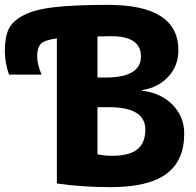

<svg xmlns="http://www.w3.org/2000/svg" viewBox="-158 -760 808 790"><path d="M296 10Q180 10 76 -5V-602Q24 -595 9.5 -579Q-5 -563 -5 -529Q-5 -495 13 -453H-121Q-138 -501 -138 -550Q-138 -606 -123 -639Q-108 -672 -62.5 -696.5Q-17 -721 66 -730.5Q149 -740 286 -740Q576 -740 576 -553Q576 -490 535 -445Q494 -400 426 -389V-387Q506 -377 553 -328Q600 -279 600 -210Q600 -99 526.5 -44.5Q453 10 296 10ZM243 -319V-125Q272 -119 303 -119Q374 -119 407 -145.5Q440 -172 440 -227Q440 -319 290 -319ZM243 -441H276Q422 -441 422 -528Q422 -611 300 -611Q290 -611 271 -610.5Q252 -610 243 -610Z"/></svg>

Font: M PLUS 1p ExtraBold
Style: Regular
Weight: 800
Version: Version 1.062